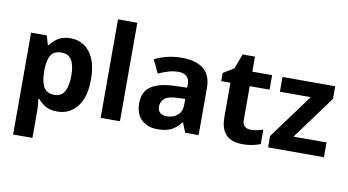

<svg xmlns="http://www.w3.org/2000/svg" viewBox="-91 -990 2647 1459"><g transform="rotate(10 1232.0 -260.0)"><path d="M382 -556Q474 -556 531 -484.5Q588 -413 588 -274Q588 -135 529 -62.5Q470 10 378 10Q319 10 284 -11.5Q249 -33 227 -60H219Q223 -41 225 -20.5Q227 0 227 20V240H78V-546H199L220 -475H227Q249 -508 286 -532Q323 -556 382 -556ZM334 -437Q276 -437 252.5 -401Q229 -365 227 -291V-275Q227 -196 250.5 -153.5Q274 -111 336 -111Q370 -111 392 -130Q414 -149 425 -186Q436 -223 436 -276Q436 -356 411.5 -396.5Q387 -437 334 -437Z M860 0H711V-760H860Z M1240 -557Q1350 -557 1408.5 -509.5Q1467 -462 1467 -364V0H1363L1334 -74H1330Q1295 -30 1256 -10Q1217 10 1149 10Q1076 10 1028 -32.5Q980 -75 980 -163Q980 -250 1041 -291.5Q1102 -333 1224 -337L1319 -340V-364Q1319 -407 1296.5 -427Q1274 -447 1234 -447Q1194 -447 1156 -435.5Q1118 -424 1080 -407L1031 -508Q1075 -531 1128.5 -544Q1182 -557 1240 -557ZM1261 -251Q1189 -249 1161 -225Q1133 -201 1133 -162Q1133 -128 1153 -113.5Q1173 -99 1205 -99Q1253 -99 1286 -127.5Q1319 -156 1319 -208V-253Z M1850 -109Q1875 -109 1898 -114Q1921 -119 1944 -126V-15Q1920 -5 1884.5 2.5Q1849 10 1807 10Q1758 10 1719.5 -6Q1681 -22 1658.5 -61.5Q1636 -101 1636 -171V-434H1565V-497L1647 -547L1690 -662H1785V-546H1938V-434H1785V-171Q1785 -140 1803 -124.5Q1821 -109 1850 -109Z M2434 0H2003V-88L2256 -432H2018V-546H2425V-449L2179 -114H2434Z"/></g></svg>

Font: Noto Sans Tai Tham
Style: Regular
Weight: 400
Designer: Monotype Design Team 2013. Revised by David WIlliams 2020
Foundry: Monotype Imaging Inc.
Version: Version 2.002